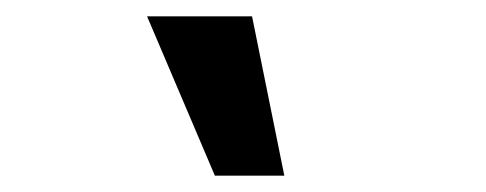

<svg xmlns="http://www.w3.org/2000/svg" viewBox="-20 -1010 595 235"><path d="M328 -795 288.5 -990H160L243 -795Z"/></svg>

Font: Hauora ExtraBold
Style: Regular
Weight: 800
Designer: Wayne Shih
Foundry: WCYS
Version: Version 1.001